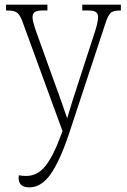

<svg xmlns="http://www.w3.org/2000/svg" viewBox="-20 -556 545 826"><path d="M106 250Q60 250 60 209Q60 203 61 198Q76 201 92 201Q141 201 175 158.5Q209 116 239 34L249 8L77 -462Q66 -492 53.5 -501.5Q41 -511 9 -511H6V-536H184V-511H165Q137 -511 128.5 -503.5Q120 -496 120 -483Q120 -470 126.5 -448Q133 -426 141 -405L213 -205Q229 -161 243 -122Q257 -83 269 -47Q279 -82 291 -119.5Q303 -157 317 -200L384 -406Q391 -426 396.5 -447.5Q402 -469 402 -483Q402 -496 393.5 -503.5Q385 -511 356 -511H334V-536H500V-511H498Q466 -511 455 -499.5Q444 -488 434 -457L278 16Q238 136 198 193Q158 250 106 250Z"/></svg>

Font: Noto Serif SemiCondensed ExtraLight
Style: Regular
Weight: 200
Width: 4
Designer: Monotype Design Team
Foundry: Monotype Imaging Inc.
Version: Version 2.014